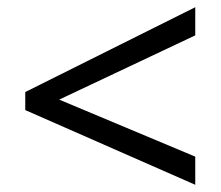

<svg xmlns="http://www.w3.org/2000/svg" viewBox="-20 -628 612 532"><path d="M521 -116 50 -323V-373L521 -608V-530L144 -352L521 -194Z"/></svg>

Font: Noto Serif Ottoman Siyaq
Style: Regular
Weight: 400
Designer: Sérgio Martins
Version: Version 1.005; ttfautohint (v1.8.4.7-5d5b)